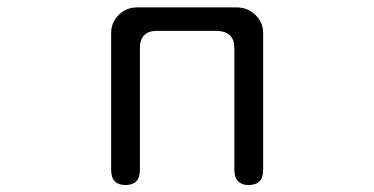

<svg xmlns="http://www.w3.org/2000/svg" viewBox="-20 -499 1040 534"><path d="M631.8 -27.3Q631.8 4.9 654.3 12.7Q661.1 15.6 670.9 15.6Q691.4 15.6 701.7 5.4Q711.9 -4.9 711.9 -27.3V-407.2Q711.9 -436.5 690.4 -457.5Q668.9 -478.5 637.7 -478.5H362.3Q331.1 -478.5 310.1 -457.5Q289.1 -436.5 289.1 -407.2V-27.3Q289.1 -4.9 299.3 5.4Q309.6 15.6 329.1 15.6Q348.6 15.6 358.9 5.4Q369.1 -4.9 369.1 -27.3V-365.2Q369.1 -400.4 395.5 -410.2Q404.3 -413.1 415 -413.1H585Q607.4 -412.1 619.6 -400.4Q631.8 -388.7 631.8 -365.2Z"/></svg>

Font: FakePearl
Style: Light
Weight: 350
Version: Version 1.2